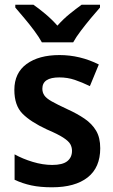

<svg xmlns="http://www.w3.org/2000/svg" viewBox="-20 -786 482 816"><path d="M406 -156Q406 -74 352.5 -32Q299 10 201 10Q151 10 113.5 2Q76 -6 42 -22V-130Q76 -111 119 -98Q162 -85 202 -85Q246 -85 266 -101Q286 -117 286 -145Q286 -160 279 -173Q272 -186 249 -201Q226 -216 179 -236Q110 -268 75.5 -303Q41 -338 41 -404Q41 -476 93 -514Q145 -552 233 -552Q320 -552 400 -512L362 -420Q329 -436 298 -446.5Q267 -457 232 -457Q160 -457 160 -409Q160 -393 168.5 -380.5Q177 -368 200 -355Q223 -342 266 -322Q308 -303 339.5 -281.5Q371 -260 388.5 -230.5Q406 -201 406 -156ZM158 -606Q146 -628 126 -655Q106 -682 84 -708Q62 -734 45 -754V-766H122Q145 -750 172.5 -727Q200 -704 224 -677Q249 -705 275.5 -726.5Q302 -748 327 -766H405V-754Q388 -735 366 -708.5Q344 -682 323.5 -655Q303 -628 291 -606Z"/></svg>

Font: Noto Sans Telugu SemiCondensed SemiBold
Style: Regular
Weight: 600
Width: 4
Designer: Jelle Bosma - Monotype Design Team
Foundry: Monotype Imaging Inc.
Version: Version 2.005; ttfautohint (v1.8.4.7-5d5b)